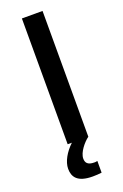

<svg xmlns="http://www.w3.org/2000/svg" viewBox="-169 -737 633 987"><g transform="rotate(-20 148.0 -244.0)"><path d="M189 135C152 135 142 119 142 97C142 63 179 19 205 0V-688H92V0H115C77 36 51 81 51 120C51 164 73 200 157 200C174 200 191 199 206 197V133C199 135 193 135 189 135Z"/></g></svg>

Font: Saira UNSAM Medium
Style: Regular
Weight: 500
Designer: Hector Gatti with collaboration of the Omnibus-Type team
Foundry: Omnibus-Type
Version: Version 0.072;PS 000.072;hotconv 1.0.88;makeotf.lib2.5.64775